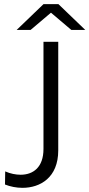

<svg xmlns="http://www.w3.org/2000/svg" viewBox="-20 -901 430 923"><path d="M88 2C173 2 260 -47 260 -178V-700H189V-185C189 -97 140 -61 79 -61C56 -61 30 -66 5 -77L4 -14C29 -4 59 2 88 2ZM60 -757H127L225 -840L323 -757H390L261 -881H189Z"/></svg>

Font: Chess Sans
Style: Regular
Weight: 400
Designer: Wolf Bōese
Foundry: Wolf Bōese
Version: Version 7.223;Glyphs 3.3 (3306)